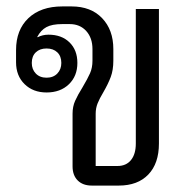

<svg xmlns="http://www.w3.org/2000/svg" viewBox="-20 -578 595 598"><path d="M206 -60V-224Q206 -246 214 -264Q222 -282 237 -306Q253 -333 260.5 -350Q268 -367 268 -389V-425Q268 -460 248.5 -481.5Q229 -503 197 -503H174Q142 -503 124.5 -493.5Q107 -484 96 -463L97 -462Q113 -470 131 -470Q172 -470 196.5 -446Q221 -422 221 -382Q221 -341 194.5 -315.5Q168 -290 125 -290Q83 -290 56.5 -316Q30 -342 30 -384V-422Q30 -485 68.5 -521.5Q107 -558 174 -558H203Q263 -558 298 -521.5Q333 -485 333 -425V-389Q333 -360 325 -338.5Q317 -317 302 -291Q290 -271 284 -256Q278 -241 278 -224V-61H346Q373 -61 388 -79.5Q403 -98 403 -131V-550H475V-131Q475 -69 442 -34.5Q409 0 350 0H266Q238 0 222 -16Q206 -32 206 -60ZM171 -382Q171 -403 158.5 -415Q146 -427 125 -427Q104 -427 91.5 -415Q79 -403 79 -382Q79 -362 91.5 -349Q104 -336 125 -336Q146 -336 158.5 -349Q171 -362 171 -382Z"/></svg>

Font: Bai Jamjuree
Style: Regular
Weight: 400
Designer: Katatrad Aksorn Co.,Ltd.
Foundry: Cadson Demak Co.,Ltd.
Version: Version 1.000; ttfautohint (v1.6)